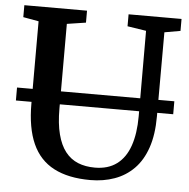

<svg xmlns="http://www.w3.org/2000/svg" viewBox="-53 -795 844 856"><g transform="rotate(5 369.0 -367.5)"><path d="M382 8Q283.5 8 218.8 -25.8Q154 -59.5 122.5 -129.8Q91 -200 91 -309V-677L21.5 -689.5V-743H302V-689.5L217.5 -676.5V-297.5Q217.5 -230 229.8 -182.8Q242 -135.5 265.2 -105.8Q288.5 -76 321.8 -62.5Q355 -49 397.5 -49Q456.5 -49 495.5 -78Q534.5 -107 553.5 -162Q572.5 -217 572.5 -294L572 -676.5L488 -689.5V-743H725V-689.5L654 -677L653.5 -300Q653.5 -219 633.5 -160.5Q613.5 -102 576.8 -64.8Q540 -27.5 490.2 -9.8Q440.5 8 382 8ZM725 -374.5V-316.5H21V-374.5Z"/></g></svg>

Font: Merriweather 24pt SemiBold
Style: Regular
Weight: 600
Designer: Eben Sorkin
Foundry: Eben Sorkin
Version: Version 2.100